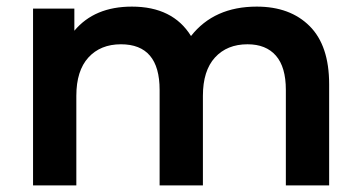

<svg xmlns="http://www.w3.org/2000/svg" viewBox="-20 -561 1092 581"><path d="M757 -541Q858 -541 917 -482Q976 -423 976 -306V0H845V-289Q845 -358 815 -392.5Q785 -427 729 -427Q667 -427 630.5 -387Q594 -347 594 -271V0H463V-289Q463 -427 346 -427Q284 -427 247.5 -387Q211 -347 211 -271V0H80V-535H205V-468Q266 -541 379 -541Q503 -541 558 -452Q628 -541 757 -541Z"/></svg>

Font: Belfius21
Style: Bold
Weight: 700
Designer: Montserrat's base design by Julieta Ulanovsky, modified by Coast SPRL for Belfius Bank NV.
Foundry: Montserrat's base design by Julieta Ulanovsky, modified by Coast SPRL for Belfius Bank NV.
Version: Version 2.000;FEAKit 1.0